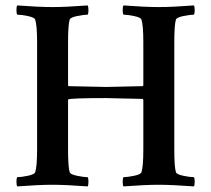

<svg xmlns="http://www.w3.org/2000/svg" viewBox="-20 -666 759 690"><path d="M168.9 -640.6Q216.8 -640.6 294.9 -646.5Q297.9 -641.6 297.9 -629.4Q297.9 -617.2 294.9 -613.3Q281.2 -613.3 257.3 -608.4Q233.4 -603.5 230.5 -595.7Q224.6 -578.1 224.6 -513.7V-359.4L225.6 -356.4Q354.5 -353.5 361.3 -353.5Q376 -353.5 493.2 -356.4Q495.1 -358.4 495.1 -360.4V-513.7Q495.1 -575.2 488.3 -595.7Q485.4 -603.5 461.4 -608.4Q437.5 -613.3 423.8 -613.3Q420.9 -617.2 420.9 -629.9Q420.9 -642.6 423.8 -646.5Q502 -640.6 550.8 -640.6Q598.6 -640.6 676.8 -646.5Q679.7 -641.6 679.7 -629.4Q679.7 -617.2 676.8 -613.3Q663.1 -613.3 639.2 -608.4Q615.2 -603.5 612.3 -595.7Q606.4 -578.1 606.4 -513.7V-128.9Q606.4 -64.5 612.3 -46.9Q615.2 -39.1 639.2 -34.2Q663.1 -29.3 676.8 -29.3Q679.7 -25.4 679.7 -13.2Q679.7 -1 676.8 3.9Q598.6 -2 549.8 -2Q502 -2 423.8 3.9Q420.9 0 420.9 -12.7Q420.9 -25.4 423.8 -29.3Q437.5 -29.3 461.4 -34.2Q485.4 -39.1 488.3 -46.9Q495.1 -67.4 495.1 -128.9V-306.6L493.2 -310.5Q370.1 -313.5 361.3 -313.5Q234.4 -313.5 224.6 -308.6V-305.7V-128.9Q224.6 -64.5 230.5 -46.9Q233.4 -39.1 257.3 -34.2Q281.2 -29.3 294.9 -29.3Q297.9 -25.4 297.9 -12.7Q297.9 0 294.9 3.9Q216.8 -2 168 -2Q120.1 -2 42 3.9Q39.1 -1 39.1 -13.2Q39.1 -25.4 42 -29.3Q55.7 -29.3 79.6 -34.2Q103.5 -39.1 106.4 -46.9Q113.3 -67.4 113.3 -128.9V-513.7Q113.3 -575.2 106.4 -595.7Q103.5 -603.5 79.6 -608.4Q55.7 -613.3 42 -613.3Q39.1 -617.2 39.1 -629.9Q39.1 -642.6 42 -646.5Q120.1 -640.6 168.9 -640.6Z"/></svg>

Font: Crimson
Style: Semibold
Weight: 600
Version: Version 0.8